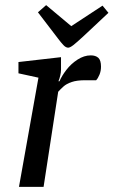

<svg xmlns="http://www.w3.org/2000/svg" viewBox="-20 -729 443 749"><path d="M54 0 130 -426 52 -443V-487L218 -506V-457Q218 -447 215 -434Q212 -421 208 -412H212Q221 -433 239 -456.5Q257 -480 282.5 -496.5Q308 -513 334 -513Q353 -513 363.5 -503.5Q374 -494 374 -469Q374 -452 368 -437.5Q362 -423 355 -416H312Q280 -416 259.5 -409Q239 -402 227 -391Q215 -380 207 -371L150 0ZM246 -543Q237 -543 227.5 -553Q218 -563 206 -579L128 -681L160 -709L258 -627L380 -707L403 -679L307 -589Q279 -563 266 -553Q253 -543 246 -543Z"/></svg>

Font: Faustina Medium
Style: Italic
Weight: 500
Italic angle: -8°
Designer: Alfonso Garcia
Foundry: http://www.omnibus-type.com
Version: Version 1.200